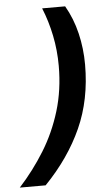

<svg xmlns="http://www.w3.org/2000/svg" viewBox="-131 -752 529 948"><g transform="rotate(-5 133.5 -278.0)"><path d="M-72 158Q-1 80 54 -9Q109 -98 140.5 -201.5Q172 -305 172 -424Q172 -501 157 -574.5Q142 -648 115 -714H229Q266 -650 284 -574.5Q302 -499 302 -419Q302 -246 239 -106Q176 34 56 158Z"/></g></svg>

Font: Noto IKEA Latin
Style: Bold Italic
Weight: 700
Italic angle: -12°
Designer: Monotype Design Team
Foundry: Monotype Imaging Inc.
Version: Version 1.0